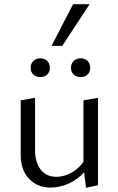

<svg xmlns="http://www.w3.org/2000/svg" viewBox="-20 -883 561 909"><path d="M219 5Q157 5 117.5 -36.5Q78 -78 78 -151V-408L146 -420V-173Q146 -114 172.5 -80Q199 -46 247 -46Q273 -46 300 -56.5Q327 -67 351.5 -89.5Q376 -112 392 -147L417 -124Q395 -80 362.5 -51.5Q330 -23 293 -9Q256 5 219 5ZM387 6 375 -96V-408L444 -420V-6ZM171 -518Q151 -518 138 -530Q125 -542 125 -562Q125 -582 138 -594.5Q151 -607 171 -607Q191 -607 203.5 -594.5Q216 -582 216 -562Q216 -542 203.5 -530Q191 -518 171 -518ZM362 -518Q342 -518 329 -530Q316 -542 316 -562Q316 -582 329 -594.5Q342 -607 362 -607Q382 -607 394.5 -594.5Q407 -582 407 -562Q407 -542 394.5 -530Q382 -518 362 -518ZM224 -666 326 -863H404L275 -666Z"/></svg>

Font: Ysabeau Office
Style: Regular
Weight: 400
Designer: Christian Thalmann (Catharsis Fonts)
Version: Version 2.001;gftools[0.9.30]; featfreeze: tnum,lnum,ss02